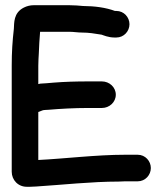

<svg xmlns="http://www.w3.org/2000/svg" viewBox="-20 -675 624 737"><path d="M459.5 21H508.5C537.8 21 559 -3.4 559 -30C559 -56.6 537.8 -81 508.5 -81H459.5C350.3 -81 227.5 -65.8 127 -60.9V-245.1C128.4 -245.5 129.1 -245.7 131 -246.5L143.2 -251.3C148.6 -253.3 157 -252.8 165.8 -253.6C212.4 -257.5 264.5 -260.5 316.5 -260.5H371.1C399.8 -260.5 424.5 -282.6 424.5 -311.5C424.5 -340.4 399.8 -362.5 371.1 -362.5H316.5C273.2 -362.5 227.6 -361.2 186.7 -357.9L157.2 -355.4C150.4 -354.7 145.4 -354.5 142.5 -354.5C136.9 -354.7 132.3 -353.5 127 -352.3V-422.3C127 -440.3 128.3 -455.6 129 -470.1C130.2 -496.1 131.3 -526.4 133.9 -553H246.3C262.3 -553 278.6 -550 295.3 -550C320.8 -550 342.5 -546.4 370 -541.9C375.9 -540.1 395.6 -531 419.5 -531H426.5C455.8 -531 477 -555.4 477 -582C477 -608.6 455.8 -633 426.5 -633H421.2C386.2 -646 343.9 -651.7 298.5 -652C285.6 -653.3 265 -655 246.3 -655H109.5C96.3 -655 83.4 -651.9 71.7 -646C31 -625.6 34.8 -586.4 33.2 -564.5C27.8 -517.8 25 -474.9 25 -423.5V-15.7C25 15.5 49.3 43 85.1 42H94.5C100.8 42 108.6 41.6 119 40.9C218.1 34.6 331.7 22 434.5 22C442.3 22.1 453 21 459.5 21Z"/></svg>

Font: Take Off
Style: YouHoser
Weight: 400
Foundry: Cannot Into Space Fonts
Version: Version 0.89